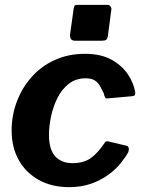

<svg xmlns="http://www.w3.org/2000/svg" viewBox="-20 -762 591 792"><path d="M330 -540Q396 -540 439.5 -516Q483 -492 507.5 -455.5Q532 -419 538 -380Q538 -372 535.5 -369Q533 -366 523 -365L422 -356Q416 -355 413 -361Q410 -367 408 -377Q400 -394 392 -408Q384 -422 370.5 -430.5Q357 -439 333 -439Q293 -439 264 -416.5Q235 -394 217 -358Q199 -322 190.5 -281.5Q182 -241 182 -206Q182 -146 207.5 -117.5Q233 -89 279 -89Q326 -89 355.5 -110.5Q385 -132 414 -176Q418 -181 430 -178L501 -161Q508 -160 510.5 -153Q513 -146 509 -134Q498 -114 478 -89Q458 -64 427.5 -41.5Q397 -19 356.5 -4.5Q316 10 265 10Q194 10 140.5 -19.5Q87 -49 57.5 -101.5Q28 -154 28 -224Q28 -286 49.5 -343Q71 -400 110.5 -444.5Q150 -489 206 -514.5Q262 -540 330 -540ZM439 -720 425 -614Q423 -601 417.5 -597.5Q412 -594 398 -594H290Q277 -594 272.5 -601.5Q268 -609 269 -620L284 -727Q286 -737 288.5 -739.5Q291 -742 299 -742H424Q431 -742 436 -735Q441 -728 439 -720Z"/></svg>

Font: Libre Franklin Thin
Style: Bold Italic
Weight: 700
Italic angle: -8°
Version: Version 3.000